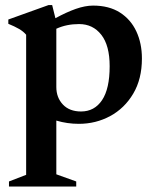

<svg xmlns="http://www.w3.org/2000/svg" viewBox="-20 -464 598 738"><path d="M273 233.5V253H14.5V233.5L80.5 208V-330.5Q70 -343 53.2 -352.8Q36.5 -362.5 12 -372.5V-389L166.5 -444.5H180.5L193 -394Q235 -417 271.2 -429.8Q307.5 -442.5 338 -442.5Q399 -442.5 440.8 -416Q482.5 -389.5 504 -343.5Q525.5 -297.5 525.5 -239Q525.5 -160.5 492.2 -104.2Q459 -48 403.8 -18Q348.5 12 283 12Q238.5 12 196.5 -0.5V206ZM401.5 -209.5Q401.5 -289.5 369.2 -330.5Q337 -371.5 284 -371.5Q235.5 -371.5 196.5 -353.5V-129.5Q196.5 -89 221.8 -62.2Q247 -35.5 291.5 -35.5Q343 -35.5 372.2 -79Q401.5 -122.5 401.5 -209.5Z"/></svg>

Font: Newsreader Text SemiBold
Style: Regular
Weight: 600
Designer: Hugues Gentile
Foundry: Production Type
Version: Version 1.001